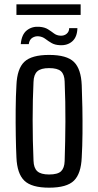

<svg xmlns="http://www.w3.org/2000/svg" viewBox="-20 -861 454 888"><path d="M207 7Q126 7 92.5 -25.5Q59 -58 56 -133Q54 -174 53 -233Q52 -292 52.5 -354.5Q53 -417 56 -467Q59 -543 92.5 -575Q126 -607 207 -607Q289 -607 322 -574.5Q355 -542 358 -467Q360 -421 361 -362.5Q362 -304 361.5 -244Q361 -184 358 -133Q355 -58 322 -25.5Q289 7 207 7ZM207 -54Q247 -54 262.5 -69Q278 -84 279 -116Q282 -207 282.5 -298Q283 -389 279 -484Q278 -517 262 -531.5Q246 -546 207 -546Q169 -546 152.5 -531Q136 -516 135 -482Q131 -402 131 -306Q131 -210 135 -118Q136 -84 152.5 -69Q169 -54 207 -54ZM76 -657Q80 -702 104.5 -721Q129 -740 163 -737Q187 -735 202 -725.5Q217 -716 229.5 -706.5Q242 -697 259 -696Q277 -695 288.5 -705Q300 -715 300 -731H338Q337 -690 314.5 -670Q292 -650 257 -652Q234 -653 218.5 -662Q203 -671 190 -681Q177 -691 160 -693Q144 -695 130 -686.5Q116 -678 113 -657ZM56 -792V-841H353V-792Z"/></svg>

Font: Big Shoulders Text
Style: Regular
Weight: 400
Designer: Patric King
Foundry: XO Type Co
Version: Version 1.000; ttfautohint (v1.8.2)